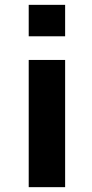

<svg xmlns="http://www.w3.org/2000/svg" viewBox="-20 -771 379 793"><path d="M98.6 -621.1V-751H249V-621.1ZM98.6 2V-523.4H249V2Z"/></svg>

Font: Gen Shin Gothic Bold
Style: Bold
Weight: 700
Designer: [Source Han Sans]
Ryoko NISHIZUKA  (kana & ideographs); Paul D. Hunt (Latin, Greek & Cyrillic); Wenlong ZHANG  (bopomofo
Version: Version 1.002.20150607